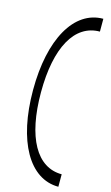

<svg xmlns="http://www.w3.org/2000/svg" viewBox="-144 -799 617 1071"><g transform="rotate(15 164.0 -264.0)"><path d="M312 221V149C167 149 82 -3 82 -263C82 -523 167 -675 312 -675V-749C144 -749 36 -559 36 -264C36 31 144 221 312 221Z"/></g></svg>

Font: Ribes
Style: Bold
Weight: 900
Designer: Luigi Gorlero
Foundry: Collletttivo
Version: Version 2.100;Glyphs 3.1.2 (3151)